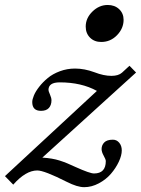

<svg xmlns="http://www.w3.org/2000/svg" viewBox="-67 -735 573 780"><path d="M344.2 -564.5Q316.4 -564.5 298.8 -582Q281.2 -599.6 281.2 -627Q281.2 -661.6 308.6 -688.2Q335.9 -714.8 370.6 -714.8Q398.9 -714.8 417 -697.8Q435.1 -680.7 435.1 -654.3Q435.1 -619.6 408.4 -592Q381.8 -564.5 344.2 -564.5ZM427.7 -124Q427.7 -103.5 415.5 -77.6Q403.3 -51.8 383.5 -28.8Q363.8 -5.9 334.5 9.8Q305.2 25.4 274.9 25.4Q247.1 25.4 204.6 3.9Q112.8 -42.5 84.5 -42.5Q37.6 -42.5 -13.2 15.1L-46.9 -19.5L326.7 -365.7Q263.7 -400.4 175.8 -400.4Q129.9 -400.4 129.9 -369.6Q129.9 -364.7 136 -351.1Q142.1 -337.4 142.1 -327.6Q142.1 -308.1 131.6 -296.4Q121.1 -284.7 99.6 -284.7Q64 -284.7 64 -320.3Q64 -331.1 70.8 -347.4Q77.6 -363.8 92.5 -382.8Q107.4 -401.9 127.2 -418.2Q147 -434.6 176.3 -445.6Q205.6 -456.5 237.8 -456.5Q276.4 -456.5 316.9 -441.4Q354.5 -426.8 385.7 -426.8Q414.1 -426.8 428.7 -439.9L459 -467.8L485.8 -440.4L105 -94.7Q145.5 -92.3 175.3 -82.8Q205.1 -73.2 240.7 -56.2Q298.3 -30.3 314.9 -30.3Q362.8 -30.3 362.8 -80.6Q362.8 -87.4 354.2 -102.5Q345.7 -117.7 345.7 -129.4Q345.7 -145 356.4 -156.2Q367.2 -167.5 391.6 -167.5Q407.2 -167.5 417.5 -155Q427.7 -142.6 427.7 -124Z"/></svg>

Font: Elstob 6pt
Style: Italic
Weight: 700
Italic angle: -20°
Designer: Peter S. Baker
Version: Version 1.015